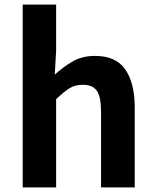

<svg xmlns="http://www.w3.org/2000/svg" viewBox="-20 -818 680 838"><path d="M79 -798H225V-597L219 -492Q253 -524 295.5 -549Q338 -574 395 -574Q486 -574 527 -514.5Q568 -455 568 -349V0H421V-331Q421 -396 402.5 -422Q384 -448 342 -448Q307 -448 282 -432Q257 -416 225 -385V0H79Z"/></svg>

Font: SpoqaHanSansJP-Bold
Style: Regular
Weight: 700
Designer: [Source Han Sans]
Ryoko NISHIZUKA  (kana & ideographs); Paul D. Hunt (Latin, Greek & Cyrillic); Wenlong ZHANG  (bopomofo
Foundry: Spoqa (http://bi.spoqa.com)
Version: Version 1.002.20150607